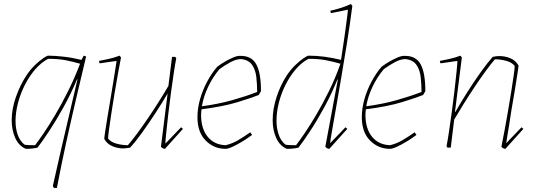

<svg xmlns="http://www.w3.org/2000/svg" viewBox="-20 -732 2647 952"><path d="M248 200Q244 196 242 190Q260 108 282 13.5Q304 -81 325.5 -173Q347 -265 364 -338L362 -339Q333 -269 295.5 -201.5Q258 -134 223 -81Q188 -28 166 0Q153 3 139.5 4.5Q126 6 108 6Q73 -9 55.5 -48Q38 -87 38 -136Q38 -192 59 -251.5Q80 -311 111 -358Q130 -387 153 -409Q176 -431 194.5 -443.5Q213 -456 219 -456Q251 -456 295.5 -451Q340 -446 384 -435L395 -456L407 -452Q381 -343 356.5 -238.5Q332 -134 308.5 -27Q285 80 262 200ZM154 -12Q168 -30 194.5 -68.5Q221 -107 253 -161Q285 -215 317.5 -280Q350 -345 377 -416Q347 -425 307 -433Q267 -441 218 -440Q184 -422 154.5 -388Q125 -354 103 -310.5Q81 -267 69 -220.5Q57 -174 57 -132Q57 -95 67.5 -64.5Q78 -34 101 -15Q109 -13 124.5 -12.5Q140 -12 154 -12Z M592 4Q564 4 537.5 -7Q511 -18 497 -43Q497 -50 501.5 -80Q506 -110 513 -152.5Q520 -195 528 -242Q536 -289 542.5 -330.5Q549 -372 553.5 -399.5Q558 -427 558 -430L475 -418Q471 -422 471 -430Q488 -433 517.5 -439.5Q547 -446 573 -456L580 -447Q573 -412 564.5 -364.5Q556 -317 547.5 -266Q539 -215 532 -169Q525 -123 520.5 -89.5Q516 -56 516 -45Q530 -27 558.5 -19.5Q587 -12 614 -12Q634 -35 660 -70Q686 -105 713.5 -145.5Q741 -186 767.5 -228Q794 -270 815 -306L833 -450H849L854 -443Q849 -419 842 -372.5Q835 -326 827.5 -271Q820 -216 814 -163Q808 -110 804 -71Q800 -32 800 -20L878 -101L887 -93L798 6Q788 6 778 -4L811 -268Q785 -224 751.5 -172.5Q718 -121 685 -75Q652 -29 625 0Q617 1 608.5 2.5Q600 4 592 4Z M1098 6Q1041 6 1000 -35Q959 -76 959 -151Q959 -195 972 -240.5Q985 -286 1007.5 -328Q1030 -370 1057 -401Q1074 -414 1095.5 -426.5Q1117 -439 1137.5 -447.5Q1158 -456 1171 -455Q1227 -456 1250.5 -413.5Q1274 -371 1274 -280L1263 -261Q1228 -247 1158 -225.5Q1088 -204 979 -190Q977 -174 977 -159Q978 -92 1010.5 -53Q1043 -14 1099 -12Q1132 -20 1160 -36.5Q1188 -53 1221 -76L1230 -63Q1220 -56 1206.5 -46.5Q1193 -37 1179 -29Q1156 -15 1133.5 -4.5Q1111 6 1098 6ZM1068 -389Q1035 -350 1012 -301.5Q989 -253 981 -205Q1063 -216 1132 -235.5Q1201 -255 1255 -276Q1255 -314 1251 -349.5Q1247 -385 1230.5 -409.5Q1214 -434 1178 -439Q1153 -440 1122.5 -423.5Q1092 -407 1068 -389Z M1402 6Q1367 -9 1349.5 -48Q1332 -87 1332 -136Q1332 -192 1351.5 -251.5Q1371 -311 1402 -358Q1421 -387 1444 -409Q1467 -431 1485.5 -443.5Q1504 -456 1510 -456Q1587 -456 1671 -435Q1681 -499 1688.5 -553Q1696 -607 1700.5 -642Q1705 -677 1705 -684L1622 -667Q1618 -671 1618 -679Q1635 -682 1664.5 -691Q1694 -700 1720 -712L1727 -703Q1715 -610 1700 -516.5Q1685 -423 1670.5 -338Q1656 -253 1644 -184.5Q1632 -116 1624.5 -73Q1617 -30 1617 -22L1693 -101L1702 -93L1613 6Q1603 6 1593 -4L1655 -337L1653 -338Q1625 -268 1588.5 -201Q1552 -134 1517 -81Q1482 -28 1460 0Q1447 3 1433.5 4.5Q1420 6 1402 6ZM1448 -12Q1462 -30 1488.5 -68.5Q1515 -107 1547 -161Q1579 -215 1611 -280Q1643 -345 1668 -416Q1638 -425 1598 -433Q1558 -441 1509 -440Q1475 -422 1446 -388Q1417 -354 1395.5 -311Q1374 -268 1362.5 -222Q1351 -176 1351 -134Q1351 -97 1361.5 -65.5Q1372 -34 1395 -15Q1403 -13 1418.5 -12.5Q1434 -12 1448 -12Z M1913 6Q1856 6 1815 -35Q1774 -76 1774 -151Q1774 -195 1787 -240.5Q1800 -286 1822.5 -328Q1845 -370 1872 -401Q1889 -414 1910.5 -426.5Q1932 -439 1952.5 -447.5Q1973 -456 1986 -455Q2042 -456 2065.5 -413.5Q2089 -371 2089 -280L2078 -261Q2043 -247 1973 -225.5Q1903 -204 1794 -190Q1792 -174 1792 -159Q1793 -92 1825.5 -53Q1858 -14 1914 -12Q1947 -20 1975 -36.5Q2003 -53 2036 -76L2045 -63Q2035 -56 2021.5 -46.5Q2008 -37 1994 -29Q1971 -15 1948.5 -4.5Q1926 6 1913 6ZM1883 -389Q1850 -350 1827 -301.5Q1804 -253 1796 -205Q1878 -216 1947 -235.5Q2016 -255 2070 -276Q2070 -314 2066 -349.5Q2062 -385 2045.5 -409.5Q2029 -434 1993 -439Q1968 -440 1937.5 -423.5Q1907 -407 1883 -389Z M2486 6Q2476 6 2466 -4Q2473 -39 2482 -86.5Q2491 -134 2499.5 -184.5Q2508 -235 2515.5 -281.5Q2523 -328 2527.5 -361Q2532 -394 2532 -405Q2518 -423 2489.5 -430.5Q2461 -438 2434 -438Q2414 -415 2388 -379.5Q2362 -344 2334 -302Q2306 -260 2279.5 -217.5Q2253 -175 2232 -139L2215 0H2199L2194 -7Q2199 -31 2206 -77.5Q2213 -124 2220.5 -179Q2228 -234 2234 -287Q2240 -340 2244 -379Q2248 -418 2248 -430L2165 -418Q2161 -422 2161 -430Q2178 -433 2207.5 -439.5Q2237 -446 2263 -456L2270 -447L2236 -178L2238 -177Q2264 -223 2297 -275Q2330 -327 2363.5 -374Q2397 -421 2423 -450Q2431 -452 2439.5 -453Q2448 -454 2456 -454Q2485 -454 2511 -443Q2537 -432 2551 -407Q2551 -400 2545.5 -365.5Q2540 -331 2532.5 -283.5Q2525 -236 2516 -187Q2510 -146 2504 -109Q2498 -72 2494 -48.5Q2490 -25 2490 -22L2566 -101L2575 -93Z"/></svg>

Font: Labrada Thin
Style: Italic
Weight: 100
Italic angle: -7°
Designer: Mercedes Jáuregui
Foundry: Omnibus-Type Team
Version: Version 1.000; ttfautohint (v1.8.4.7-5d5b)